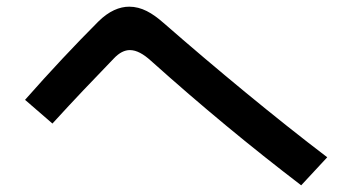

<svg xmlns="http://www.w3.org/2000/svg" viewBox="-20 -605 1040 575"><path d="M55 -306 137 -235C211 -316 248 -354 321 -430C337 -447 353 -455 369 -455C389 -455 410 -443 432 -423C585 -286 729 -167 882 -50L960 -134C806 -251 626 -400 469 -537C436 -566 404 -585 367 -585C338 -585 306 -572 274 -540C204 -470 130 -391 55 -306Z"/></svg>

Font: KT Kiyosuna Sans Bold
Style: Regular
Weight: 700
Designer: [Zen Kaku Gothic] Yoshimichi Ohira
Version: Version 1.010;Glyphs 3.1.2 (3151)